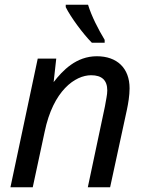

<svg xmlns="http://www.w3.org/2000/svg" viewBox="-20 -786 619 809"><path d="M118 3 168 -230C204 -405 297 -469 364 -469C409 -469 432 -448 432 -405C432 -386 427 -368 422 -337L350 3H444L515 -325C520 -349 526 -383 526 -414C526 -499 473 -549 388 -549C301 -549 244 -489 206 -440L217 -539H139L24 3ZM257 -756C277 -715 330 -643 367 -606H421V-618C394 -663 366 -717 351 -766H257Z"/></svg>

Font: BC Sans
Style: Italic
Weight: 400
Italic angle: -12°
Designer: Monotype Design Team
Designer: Province of B.C.
Foundry: Monotype Imaging Inc.
Version: Version 2.000;GOOG;noto-source:20170915:90ef993387c0